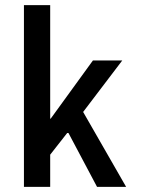

<svg xmlns="http://www.w3.org/2000/svg" viewBox="-20 -726 555 746"><path d="M73 0H175V-125L244 -213L357 0H470L303 -291L455 -491H341L177 -265H175V-706H73Z"/></svg>

Font: Falling Sky
Style: Condensed
Weight: 400
Designer: Paul D. Hunt
Foundry: Adobe Systems Incorporated
Version: Version 1.02